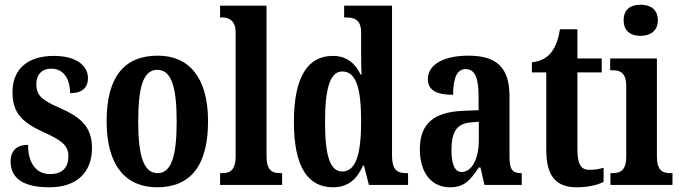

<svg xmlns="http://www.w3.org/2000/svg" viewBox="-20 -784 2886 814"><path d="M190 10C307 10 370 -55 370 -156C370 -250 318 -289 232 -327C157 -360 134 -380 134 -427C134 -468 158 -493 197 -493C244 -493 277 -457 277 -389C328 -389 353 -412 353 -453C353 -501 310 -547 208 -547C103 -547 33 -496 33 -393C33 -301 78 -262 175 -219C242 -188 270 -166 270 -122C270 -76 247 -46 192 -46C135 -46 99 -90 99 -170C59 -170 25 -152 25 -100C25 -33 71 10 190 10Z M646 10C788 10 862 -82 862 -270C862 -457 780 -548 649 -548C506 -548 432 -457 432 -270C432 -82 513 10 646 10ZM648 -50C588 -50 566 -125 566 -270C566 -414 587 -488 647 -488C707 -488 729 -414 729 -270C729 -125 708 -50 648 -50Z M913 0H1176V-50H1167C1133 -50 1110 -63 1110 -122V-760H913V-710H923C943 -710 979 -702 979 -648V-122C979 -63 956 -50 923 -50H913Z M1392 10C1456 10 1494 -25 1519 -82H1523L1544 0H1710V-50H1703C1663 -50 1642 -64 1642 -125V-760H1439V-710H1446C1481 -710 1511 -702 1511 -646V-578C1511 -539 1511 -499 1513 -468H1509C1486 -514 1452 -547 1391 -547C1286 -547 1226 -460 1226 -267C1226 -75 1286 10 1392 10ZM1431 -57C1378 -57 1358 -127 1358 -267C1358 -405 1378 -481 1431 -481C1492 -481 1511 -405 1511 -268C1511 -134 1490 -57 1431 -57Z M1887 10C1949 10 1973 -19 2010 -74H2017L2034 0H2192V-50H2189C2152 -50 2140 -66 2140 -121V-377C2140 -502 2081 -548 1965 -548C1869 -548 1794 -515 1794 -448C1794 -403 1829 -382 1901 -382C1901 -450 1916 -491 1954 -491C1996 -491 2009 -449 2009 -374V-317L1942 -314C1820 -309 1760 -260 1760 -152C1760 -42 1817 10 1887 10ZM1937 -55C1907 -55 1894 -90 1894 -147C1894 -222 1914 -260 1976 -265L2010 -268V-191C2010 -111 1981 -55 1937 -55Z M2425 10C2481 10 2520 -3 2539 -13V-73C2521 -67 2501 -64 2479 -64C2440 -64 2428 -91 2428 -155V-477H2531V-536H2428V-660H2354C2346 -611 2333 -583 2318 -563C2302 -542 2276 -524 2235 -520V-477H2296V-147C2296 -31 2343 10 2425 10Z M2696 -632C2736 -632 2769 -652 2769 -698C2769 -745 2736 -764 2696 -764C2654 -764 2624 -745 2624 -698C2624 -652 2654 -632 2696 -632ZM2568 0H2831V-50H2822C2787 -50 2765 -63 2765 -122V-536H2567V-486H2579C2612 -486 2635 -473 2635 -418V-121C2635 -63 2612 -50 2577 -50H2568Z"/></svg>

Font: Noto Serif Sinhala ExtraCondensed
Style: Bold
Weight: 700
Width: 2
Designer: Jelle Bosma - Monotype Design Team
Foundry: Monotype Imaging Inc.
Version: Version 2.007